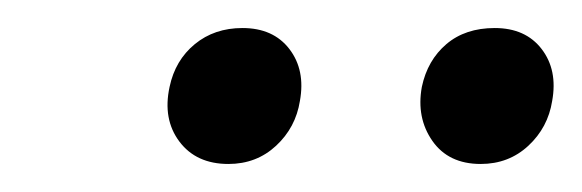

<svg xmlns="http://www.w3.org/2000/svg" viewBox="-20 -632 415 137"><path d="M143 -515Q120 -515 108 -531Q96 -547 101 -570Q105 -589 119 -600.5Q133 -612 153 -612Q175 -612 186.5 -597Q198 -582 194 -560Q191 -541 177 -528Q163 -515 143 -515ZM323 -515Q300 -515 288.5 -531.5Q277 -548 281 -570Q285 -589 298.5 -600.5Q312 -612 333 -612Q355 -612 366.5 -597Q378 -582 374 -560Q371 -541 357 -528Q343 -515 323 -515Z"/></svg>

Font: Ysabeau Office Medium
Style: Italic
Weight: 500
Italic angle: -12°
Designer: Christian Thalmann (Catharsis Fonts)
Version: Version 2.001;gftools[0.9.30]; featfreeze: tnum,lnum,ss02